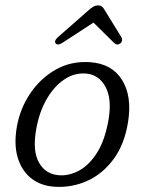

<svg xmlns="http://www.w3.org/2000/svg" viewBox="-20 -698 547 727"><path d="M321 -462.5Q403.5 -457 442 -395.5Q480.5 -334 465 -237Q452 -153 410.8 -96.5Q369.5 -40 310.5 -13.2Q251.5 13.5 185.5 9Q134 5.5 98 -23Q62 -51.5 47 -101.5Q32 -151.5 44 -219Q56 -287 94.5 -344.2Q133 -401.5 191.2 -434.5Q249.5 -467.5 321 -462.5ZM203 -34.5Q241 -31.5 279.2 -52Q317.5 -72.5 347.5 -119.8Q377.5 -167 391 -245Q404.5 -324 379 -370Q353.5 -416 305 -419.5Q262 -423 223.5 -397.2Q185 -371.5 156.8 -322.8Q128.5 -274 117 -208Q102.5 -126 127.8 -82Q153 -38 203 -34.5ZM216.5 -536Q199.5 -525 191.5 -533Q183 -541.5 198.5 -556.5L314 -658Q324.5 -667.5 333 -672.5Q341.5 -677.5 351.5 -677.5Q361 -677.5 366.8 -672.5Q372.5 -667.5 377.5 -658L440 -556.5Q443.5 -549 441.8 -542.8Q440 -536.5 435 -533Q422.5 -525 411.5 -536L334 -612.5Z"/></svg>

Font: Fraunces 9pt SuperSoft Light
Style: Italic
Weight: 300
Italic angle: -16°
Version: Version 1.000;[b76b70a41]